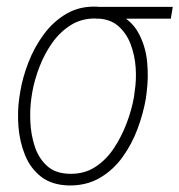

<svg xmlns="http://www.w3.org/2000/svg" viewBox="-20 -549 541 579"><path d="M38.1 -253.4 41 -272Q47.9 -314.5 65.4 -360.1Q83 -405.8 111.8 -445.1Q140.6 -484.4 180.9 -507.8Q221.2 -531.2 272.9 -528.8Q282.2 -528.3 292.2 -525.4Q302.2 -522.5 311.8 -518.3Q321.3 -514.2 330.1 -509.8Q375.5 -489.7 397.2 -450.2Q418.9 -410.6 423.6 -363.5Q428.2 -316.4 422.4 -272L419.9 -252Q412.1 -207 395 -160.9Q377.9 -114.7 349.9 -75.7Q321.8 -36.6 281.7 -12.9Q241.7 10.7 189 10.3Q136.7 9.3 104.2 -15.9Q71.8 -41 55.4 -81.5Q39.1 -122.1 35.6 -167.5Q32.2 -212.9 38.1 -253.4ZM77.6 -272.5 74.7 -253.9Q69.8 -221.2 71.5 -181.9Q73.2 -142.6 85 -106.9Q96.7 -71.3 122.3 -48.3Q147.9 -25.4 190.4 -24.9Q234.4 -23.9 267.6 -45.7Q300.8 -67.4 324 -102.8Q347.2 -138.2 362.3 -178.5Q377.4 -218.8 383.8 -255.4L386.2 -273.9Q391.6 -306.6 389.2 -344.2Q386.7 -381.8 374 -415.5Q361.3 -449.2 336.2 -470.9Q311 -492.7 269.5 -493.2Q226.6 -494.1 193.6 -473.4Q160.6 -452.6 137.2 -419.4Q113.8 -386.2 98.9 -347.2Q84 -308.1 77.6 -272.5ZM501 -528.3 495.1 -492.7H269.5L275.4 -528.3Z"/></svg>

Font: Roboto Condensed ExtraLight
Style: Italic
Weight: 250
Italic angle: -12°
Designer: Christian Robertson
Foundry: Google
Version: Version 3.008; 2023